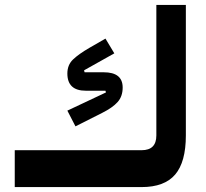

<svg xmlns="http://www.w3.org/2000/svg" viewBox="-20 -761 836 781"><path d="M40 -150H556Q616 -150 616 -210V-741H736V-210Q736 -102 692.5 -51Q649 0 556 0H40ZM254 -311 411 -385 409 -392H329Q254 -392 254 -462Q254 -497 277 -519Q300 -541 343 -566L409 -604L445 -544L322 -475L324 -467H402Q479 -467 479 -405Q479 -369 458.5 -346Q438 -323 396 -302L287 -247Z"/></svg>

Font: IBM Plex Arabic
Style: Bold
Weight: 700
Designer: Mike Abbink, Paul van der Laan, Pieter van Rosmalen, Wael Morcos, Khajak Apelian
Foundry: Bold Monday
Version: Version 1.0